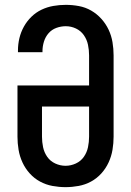

<svg xmlns="http://www.w3.org/2000/svg" viewBox="-20 -763 540 791"><path d="M250 8Q223 8 196 3Q169 -2 145 -15Q121 -28 102.5 -48.5Q84 -69 72.5 -94Q61 -119 56.5 -146Q52 -173 52 -200V-411H347V-535Q347 -557 342.5 -578.5Q338 -600 325.5 -618Q313 -636 293 -645.5Q273 -655 251 -655Q231 -655 212 -648Q193 -641 180 -626Q167 -611 161 -591.5Q155 -572 155 -552V-548H54V-555Q54 -581 60 -606Q66 -631 78.5 -653.5Q91 -676 109.5 -694Q128 -712 151 -723Q174 -734 199.5 -738.5Q225 -743 251 -743Q278 -743 305 -738Q332 -733 355.5 -719.5Q379 -706 397.5 -685.5Q416 -665 427.5 -640.5Q439 -616 443.5 -589Q448 -562 448 -535V-200Q448 -173 443.5 -146Q439 -119 427.5 -94Q416 -69 397.5 -48.5Q379 -28 355 -15Q331 -2 304 3Q277 8 250 8ZM250 -80Q272 -80 292.5 -89.5Q313 -99 325.5 -117Q338 -135 342.5 -156.5Q347 -178 347 -200V-324H153V-200Q153 -178 157.5 -156.5Q162 -135 174.5 -117Q187 -99 207.5 -89.5Q228 -80 250 -80Z"/></svg>

Font: Iosevka Term Semibold
Style: Regular
Weight: 600
Monospace: yes
Designer: Belleve Invis
Foundry: Belleve Invis
Version: Version 31.4.0